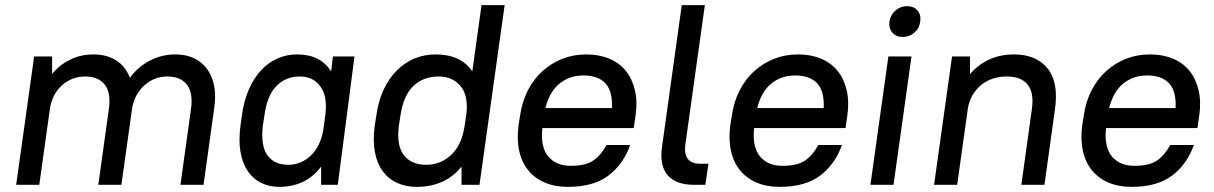

<svg xmlns="http://www.w3.org/2000/svg" viewBox="-20 -720 4731 748"><path d="M113 -500H183V-432Q214 -469 255 -488.5Q296 -508 344 -508Q395 -508 432 -485Q469 -462 486 -417Q518 -460 564 -484Q610 -508 664 -508Q703 -508 734 -494Q765 -480 785.5 -453Q806 -426 814 -386.5Q822 -347 814 -295L773 0H683L724 -295Q733 -359 708 -390.5Q683 -422 632 -422Q581 -422 543 -388Q505 -354 495 -300L453 0H363L404 -295Q413 -359 388 -390.5Q363 -422 312 -422Q261 -422 223 -389Q185 -356 175 -300L133 0H43Z M1069 8Q1029 8 997.5 -7.5Q966 -23 945.5 -53Q925 -83 917 -127.5Q909 -172 917 -231L922 -269Q930 -327 949.5 -371.5Q969 -416 997.5 -446.5Q1026 -477 1061.5 -492.5Q1097 -508 1137 -508Q1228 -508 1270 -442L1277 -500H1361L1296 0H1231V-71Q1201 -31 1160 -11.5Q1119 8 1069 8ZM1103 -78Q1155 -78 1194 -117Q1233 -156 1242 -231L1247 -269Q1257 -344 1228.5 -383Q1200 -422 1148 -422Q1093 -422 1056.5 -384.5Q1020 -347 1010 -269L1004 -231Q995 -153 1021.5 -115.5Q1048 -78 1103 -78Z M1604 8Q1561 8 1527 -7.5Q1493 -23 1471 -53Q1449 -83 1440.5 -127.5Q1432 -172 1440 -231L1446 -269Q1454 -327 1475 -371.5Q1496 -416 1527 -446.5Q1558 -477 1596 -492.5Q1634 -508 1677 -508Q1775 -508 1820 -442L1856 -700H1946L1848 0H1778V-71Q1746 -31 1702 -11.5Q1658 8 1604 8ZM1641 -78Q1695 -78 1736 -115Q1777 -152 1789 -223L1797 -276Q1805 -348 1774 -385Q1743 -422 1689 -422Q1629 -422 1590 -384.5Q1551 -347 1540 -269L1534 -231Q1524 -154 1553 -116Q1582 -78 1641 -78Z M2192 8Q2142 8 2103 -8.5Q2064 -25 2038.5 -56Q2013 -87 2003 -131Q1993 -175 2000 -231L2006 -269Q2014 -324 2036.5 -368Q2059 -412 2093.5 -443Q2128 -474 2171 -491Q2214 -508 2264 -508Q2314 -508 2353.5 -491.5Q2393 -475 2418 -444Q2443 -413 2453.5 -368.5Q2464 -324 2456 -269L2449 -221H2093Q2085 -148 2115.5 -111Q2146 -74 2203 -74Q2262 -74 2292 -95Q2322 -116 2343 -155H2435Q2409 -81 2351 -36.5Q2293 8 2192 8ZM2253 -426Q2199 -426 2160 -394.5Q2121 -363 2105 -299H2364Q2367 -365 2338.5 -395.5Q2310 -426 2253 -426Z M2684 0Q2613 0 2581 -37.5Q2549 -75 2559 -147L2636 -700H2726L2650 -157Q2640 -82 2709 -82H2740L2728 0H2684Z M3017 8Q2967 8 2928 -8.5Q2889 -25 2863.5 -56Q2838 -87 2828 -131Q2818 -175 2825 -231L2831 -269Q2839 -324 2861.5 -368Q2884 -412 2918.5 -443Q2953 -474 2996 -491Q3039 -508 3089 -508Q3139 -508 3178.5 -491.5Q3218 -475 3243 -444Q3268 -413 3278.5 -368.5Q3289 -324 3281 -269L3274 -221H2918Q2910 -148 2940.5 -111Q2971 -74 3028 -74Q3087 -74 3117 -95Q3147 -116 3168 -155H3260Q3234 -81 3176 -36.5Q3118 8 3017 8ZM3078 -426Q3024 -426 2985 -394.5Q2946 -363 2930 -299H3189Q3192 -365 3163.5 -395.5Q3135 -426 3078 -426Z M3441 -500H3531L3461 0H3371ZM3497 -576Q3471 -576 3456.5 -593Q3442 -610 3445 -636Q3449 -662 3468.5 -679Q3488 -696 3514 -696Q3540 -696 3554.5 -679Q3569 -662 3565 -636Q3562 -610 3542.5 -593Q3523 -576 3497 -576Z M3689 -500H3759V-431Q3790 -468 3833.5 -488Q3877 -508 3930 -508Q4017 -508 4061 -453.5Q4105 -399 4090 -295L4049 0H3959L4000 -295Q4009 -359 3983.5 -390.5Q3958 -422 3903 -422Q3842 -422 3801.5 -388Q3761 -354 3751 -300L3709 0H3619Z M4388 8Q4338 8 4299 -8.5Q4260 -25 4234.5 -56Q4209 -87 4199 -131Q4189 -175 4196 -231L4202 -269Q4210 -324 4232.5 -368Q4255 -412 4289.5 -443Q4324 -474 4367 -491Q4410 -508 4460 -508Q4510 -508 4549.5 -491.5Q4589 -475 4614 -444Q4639 -413 4649.5 -368.5Q4660 -324 4652 -269L4645 -221H4289Q4281 -148 4311.5 -111Q4342 -74 4399 -74Q4458 -74 4488 -95Q4518 -116 4539 -155H4631Q4605 -81 4547 -36.5Q4489 8 4388 8ZM4449 -426Q4395 -426 4356 -394.5Q4317 -363 4301 -299H4560Q4563 -365 4534.5 -395.5Q4506 -426 4449 -426Z"/></svg>

Font: Retni Sans Medium
Style: Italic
Weight: 500
Italic angle: -8°
Designer: Vitaly Kuzmin
Foundry: ParaType Ltd.
Version: Version 1.00;June 10, 2019;FontCreator 11.5.0.2425 64-bit; t